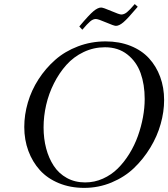

<svg xmlns="http://www.w3.org/2000/svg" viewBox="-20 -914 825 942"><path d="M99.1 -291Q99.1 -351.1 116.7 -411.1Q134.3 -471.2 168.9 -524.9Q203.6 -578.6 251 -620.4Q298.3 -662.1 362.5 -686.5Q426.8 -710.9 498 -710.9Q565.4 -710.9 620.4 -689Q675.3 -667 710.9 -628.2Q746.6 -589.4 765.9 -536.9Q785.2 -484.4 785.2 -422.9Q785.2 -365.7 768.3 -305.7Q751.5 -245.6 717.5 -189.7Q683.6 -133.8 637.5 -89.6Q591.3 -45.4 527.6 -18.8Q463.9 7.8 393.1 7.8Q324.7 7.8 268.6 -15.4Q212.4 -38.6 175.8 -79.1Q139.2 -119.6 119.1 -173.8Q99.1 -228 99.1 -291ZM193.8 -289.1Q193.8 -233.9 206.5 -185.8Q219.2 -137.7 243.9 -100.1Q268.6 -62.5 308.1 -40.8Q347.7 -19 397.9 -19Q443.8 -19 485.1 -37.6Q526.4 -56.2 557.9 -87.4Q589.4 -118.7 614.7 -159.7Q640.1 -200.7 656.5 -246.6Q672.9 -292.5 681.4 -338.9Q689.9 -385.3 689.9 -428.2Q689.9 -499.5 669.7 -555.7Q649.4 -611.8 604.5 -647Q559.6 -682.1 495.1 -682.1Q439.5 -682.1 390.4 -658.7Q341.3 -635.3 305.9 -595.7Q270.5 -556.2 244.9 -505.4Q219.2 -454.6 206.5 -399.2Q193.8 -343.8 193.8 -289.1ZM369.1 -784.2Q418 -842.3 439.2 -859.6Q460.4 -877 476.1 -877Q486.3 -877 525.9 -859.9Q565.4 -842.8 575.2 -842.8Q588.9 -842.8 602.8 -854Q616.7 -865.2 641.1 -894L655.8 -880.9Q606.4 -822.3 585.4 -804.7Q564.5 -787.1 548.8 -787.1Q539.1 -787.1 500.2 -804Q461.4 -820.8 450.2 -820.8Q436.5 -820.8 422.6 -809.1Q408.7 -797.4 383.8 -768.1Z"/></svg>

Font: Dehuti Alt
Style: Bold-Italic
Weight: 700
Version: Version 1.2